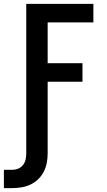

<svg xmlns="http://www.w3.org/2000/svg" viewBox="-57 -755 552 987"><path d="M6 212H-37V118H6Q22 118 36.5 112Q51 106 61 93.5Q71 81 74.5 65.5Q78 50 78 34V-735H423V-640H188V-430H367V-335H188V34Q188 58 183.5 82Q179 106 168 127.5Q157 149 139.5 166Q122 183 100 193.5Q78 204 54 208Q30 212 6 212Z"/></svg>

Font: Iosevka QP
Style: Bold
Weight: 700
Designer: Belleve Invis
Foundry: Belleve Invis
Version: Version 20.0.0; ttfautohint (v1.8.4)